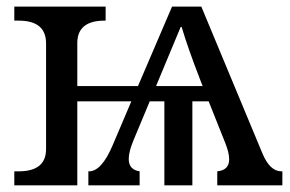

<svg xmlns="http://www.w3.org/2000/svg" viewBox="-20 -556 871 576"><path d="M473.1 -252H429.2L379.9 -133.8Q366.2 -100.6 366.2 -79.1Q366.2 -46.9 398.9 -42V0H245.1V-42H247.1Q284.7 -42 317.9 -120.1L374 -252H211.9V0H22.9V-42H36.1Q118.2 -42 118.2 -108.9V-425.8Q118.2 -494.1 36.1 -494.1H22.9V-536.1H296.9V-494.1H293.9Q211.9 -494.1 211.9 -426.8V-297.9H394L496.1 -536.1H584L767.1 -96.2Q789.6 -42 824.2 -42H827.1V0H631.8V-42Q667.5 -45.4 667.5 -78.1Q667.5 -97.7 655.8 -127L606 -252H557.1V0H473.1ZM448.2 -297.9H587.9L580.1 -317.9Q543.9 -411.1 524.9 -475.1H522Z"/></svg>

Font: Droid-TTFautohint Serif
Style: Regular
Weight: 400
Foundry: Ascender Corporation
Version: Version 1.00; ttfautohint (v1.00rc1.4-1a1c-dirty) -l 8 -r 50